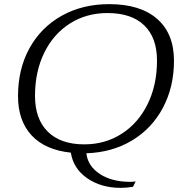

<svg xmlns="http://www.w3.org/2000/svg" viewBox="-20 -730 889 927"><path d="M397 10Q404 72 462 110Q520 148 610 148Q619 148 635 146L622 172Q589 177 563 177Q468 177 401 130.5Q334 84 322 7Q198 -6 132.5 -76.5Q67 -147 67 -266Q67 -397 122.5 -497.5Q178 -598 278 -654Q378 -710 507 -710Q657 -710 738.5 -639Q820 -568 820 -437Q820 -310 766.5 -209.5Q713 -109 617 -51.5Q521 6 397 10ZM738 -437Q738 -548 676.5 -607.5Q615 -667 499 -667Q397 -667 317.5 -616.5Q238 -566 193.5 -475Q149 -384 149 -267Q149 -155 211 -94Q273 -33 387 -33Q488 -33 568 -84.5Q648 -136 693 -228Q738 -320 738 -437Z"/></svg>

Font: Fahkwang Light
Style: Italic
Weight: 300
Italic angle: -10°
Version: Version 1.000; ttfautohint (v1.6)